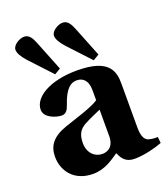

<svg xmlns="http://www.w3.org/2000/svg" viewBox="-139 -850 839 960"><g transform="rotate(-20 280.5 -369.5)"><path d="M38 -704C38 -687 49 -666 74 -638L183 -521L215 -540L152 -698C140 -728 127 -751 100 -751C75 -751 38 -728 38 -704ZM243 -704C243 -687 254 -666 279 -638L388 -521L420 -540L357 -698C345 -728 332 -751 305 -751C280 -751 243 -728 243 -704ZM41 -133C41 -58 91 12 192 12C256 12 300 -23 335 -46C348 -15 365 12 413 12C465 12 528 -5 561 -18L558 -51C545 -50 525 -51 510 -56C497 -60 478 -72 478 -131V-362C478 -424 468 -502 291 -502C144 -502 54 -444 54 -379C54 -334 118 -316 144 -316C166 -316 177 -332 185 -356C213 -441 245 -456 273 -456C302 -456 331 -439 331 -382V-329C296 -305 212 -280 147 -258C68 -231 41 -190 41 -133ZM195 -150C195 -197 211 -220 241 -237C272 -254 307 -268 331 -279V-134C329 -80 296 -66 269 -66C230 -66 195 -97 195 -150Z"/></g></svg>

Font: Heuristica
Style: Bold
Weight: 700
Version: Version 1.0.1